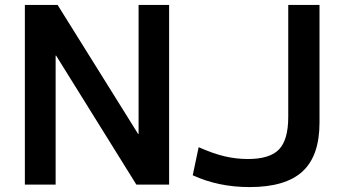

<svg xmlns="http://www.w3.org/2000/svg" viewBox="-20 -750 1392 780"><path d="M81 -730H214L541 -206H543V-730H667V0H534L208 -524H206V0H81ZM763 -38 787 -152Q846 -126 892.5 -115Q939 -104 987 -104Q1076 -104 1113.5 -143Q1151 -182 1151 -275V-730H1278V-252Q1278 -117 1209 -53.5Q1140 10 994 10Q867 10 763 -38Z"/></svg>

Font: Enso SemiBold
Style: Regular
Weight: 600
Designer: Coji Morishita
Foundry: UNDERFOREST DESIGN
Version: Version 1.000